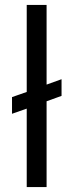

<svg xmlns="http://www.w3.org/2000/svg" viewBox="-20 -763 299 783"><path d="M89 0V-320L29 -299V-367L89 -388V-743H170V-418L231 -440V-372L170 -350V0Z"/></svg>

Font: Saira Thin
Style: Regular
Weight: 400
Version: Version 1.101